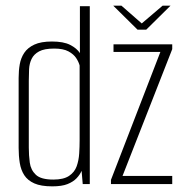

<svg xmlns="http://www.w3.org/2000/svg" viewBox="-20 -652 647 680"><path d="M165 8Q125 8 101.5 -2.5Q78 -13 66 -31.5Q54 -50 50 -75Q46 -100 46 -128V-376Q46 -402 50 -424.5Q54 -447 66 -465Q78 -483 101.5 -494Q125 -505 164 -505Q205 -505 228.5 -493Q252 -481 263 -464V-630H298V0H273L269 -47Q263 -33 251 -20.5Q239 -8 219 0Q199 8 165 8ZM169 -16Q205 -16 224.5 -29Q244 -42 251.5 -63Q259 -84 260.5 -108.5Q262 -133 262 -155V-420Q259 -432 250 -446Q241 -460 222.5 -470Q204 -480 172 -480Q137 -480 118.5 -470Q100 -460 92 -443.5Q84 -427 83 -407Q82 -387 82 -366V-129Q82 -102 85.5 -76Q89 -50 107 -33Q125 -16 169 -16ZM373 0V-15L548 -468H382V-495H590V-478L414 -29H590V0ZM467 -547 381 -632H410L482 -569L556 -632H584L498 -547Z"/></svg>

Font: Alumni Sans Thin ExtraLight
Style: Regular
Weight: 250
Version: Version 1.018